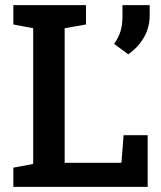

<svg xmlns="http://www.w3.org/2000/svg" viewBox="-20 -731 628 751"><path d="M32.2 0V-75.2L109.9 -89.8V-620.6L32.2 -635.3V-710.9H316.4V-635.3L232.9 -620.6V-94.2H455.1L463.4 -202.1H557.6V0ZM481.9 -518.6 426.3 -559.1Q442.9 -583 450.9 -607.2Q459 -631.3 459 -666V-710.9H565.4V-670.4Q565.4 -624.5 543.5 -585.7Q521.5 -546.9 481.9 -518.6Z"/></svg>

Font: Roboto Slab Medium
Style: Regular
Weight: 500
Designer: Google
Version: Version 2.001; ttfautohint (v1.8.3)